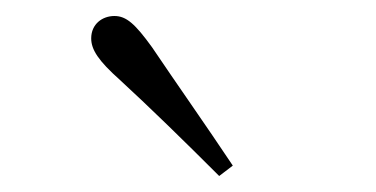

<svg xmlns="http://www.w3.org/2000/svg" viewBox="-20 -823 470 240"><path d="M271 -616C237 -667 201 -718 170 -764C149 -793 138 -803 123 -803C108 -803 94 -793 94 -775C94 -761 103 -747 130 -723C168 -688 211 -646 254 -603Z"/></svg>

Font: Noto Serif CJK SC ExtraLight
Style: Regular
Weight: 200
Designer: Ryoko NISHIZUKA 西塚涼子 (kana & ideographs); Frank Grießhammer (Latin, Greek & Cyrillic); Wenlong ZHANG 张文龙 (bopomofo); San
Foundry: Adobe
Version: Version 2.001;hotconv 1.1.0;makeotfexe 2.6.0